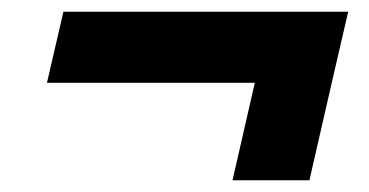

<svg xmlns="http://www.w3.org/2000/svg" viewBox="-20 -429 628 327"><path d="M573 -409 545 -288 507 -122H376L414 -288H60L88 -409Z"/></svg>

Font: Prodigy Sans
Style: Bold Italic
Weight: 700
Italic angle: -13°
Designer: Wei Huang
Foundry: Wei Huang
Version: Version 1.003; ttfautohint (v1.8.3)